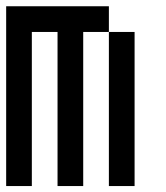

<svg xmlns="http://www.w3.org/2000/svg" viewBox="-20 -687 540 623"><path d="M0 -83.3V-666.7H333.3V-583.3H250V-83.3H166.7V-583.3H83.3V-83.3ZM333.3 -83.3V-583.3H416.7V-83.3Z"/></svg>

Font: Galmuri11 Condensed
Style: Regular
Weight: 400
Width: 3
Designer: Lee Minseo (quiple)
Version: Version 2.399;hotconv 1.1.1;makeotfexe 2.6.0 DEVELOPMENT